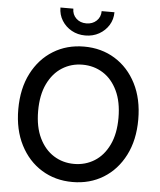

<svg xmlns="http://www.w3.org/2000/svg" viewBox="-62 -994 879 1058"><g transform="rotate(5 378.0 -465.0)"><path d="M378.4 10.7Q282.7 10.7 207.8 -35.4Q132.8 -81.5 89.6 -165.8Q46.4 -250 46.4 -363.3Q46.4 -477.5 89.6 -561.8Q132.8 -646 207.8 -692.1Q282.7 -738.3 378.4 -738.3Q474.1 -738.3 549.1 -692.1Q624 -646 667 -561.8Q710 -477.5 710 -363.3Q710 -250 667 -165.8Q624 -81.5 549.1 -35.4Q474.1 10.7 378.4 10.7ZM378.4 -89.4Q440.9 -89.4 491.2 -120.8Q541.5 -152.3 571 -213.6Q600.6 -274.9 600.6 -363.3Q600.6 -452.1 571 -513.7Q541.5 -575.2 491.2 -606.7Q440.9 -638.2 378.4 -638.2Q315.9 -638.2 265.6 -606.4Q215.3 -574.7 185.8 -513.4Q156.2 -452.1 156.2 -363.3Q156.2 -274.9 185.8 -213.9Q215.3 -152.8 265.6 -121.1Q315.9 -89.4 378.4 -89.4ZM378.4 -799.8Q336.4 -799.8 302.7 -818.6Q269 -837.4 249 -869.6Q229 -901.9 229 -941.4H300.3Q300.3 -908.7 322.3 -887.7Q344.2 -866.7 378.4 -866.7Q412.6 -866.7 434.8 -887.7Q457 -908.7 457 -941.4H527.8Q527.8 -901.9 508.1 -869.9Q488.3 -837.9 454.6 -818.8Q420.9 -799.8 378.4 -799.8Z"/></g></svg>

Font: Inter 24pt Medium
Style: Regular
Weight: 500
Designer: Rasmus Andersson
Foundry: rsms
Version: Version 4.001;git-66647c0bb